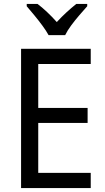

<svg xmlns="http://www.w3.org/2000/svg" viewBox="-20 -964 540 984"><path d="M445 0H88V-714H445V-636H176V-411H429V-334H176V-78H445ZM229 -784Q217 -806 197.5 -832.5Q178 -859 156.5 -885Q135 -911 117 -932V-944H172Q195 -927 221 -902.5Q247 -878 271 -851Q297 -879 321 -901Q345 -923 371 -944H427V-932Q410 -913 387.5 -887Q365 -861 345 -834Q325 -807 314 -784Z"/></svg>

Font: Noto Sans Telugu SemiCondensed
Style: Regular
Weight: 400
Width: 4
Designer: Jelle Bosma - Monotype Design Team
Foundry: Monotype Imaging Inc.
Version: Version 2.005; ttfautohint (v1.8.4.7-5d5b)